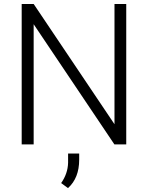

<svg xmlns="http://www.w3.org/2000/svg" viewBox="-20 -731 750 972"><path d="M619.1 0H559.1L150.4 -608.4V0H89.8V-710.9H150.4L559.6 -102.1V-710.9H619.1ZM324.2 221.2 289.6 195.8Q323.2 147.9 324.7 93.3V46.4H380.9V77.1Q380.9 170.4 324.2 221.2Z"/></svg>

Font: Roboto-Light
Style: Regular
Weight: 300
Designer: Google
Version: Version 2.137; 2017